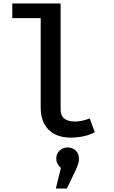

<svg xmlns="http://www.w3.org/2000/svg" viewBox="-20 -779 655 1106"><path d="M329.2 -147.7Q329.2 -111.8 351 -95.4Q372.8 -79 411.3 -79Q452.3 -79 496.9 -96.9L526.2 -16.9Q465.6 13.8 386.7 13.8Q332.8 13.8 293.8 -6.9Q254.9 -27.7 234.6 -66.4Q214.4 -105.1 214.4 -157.9V-674.4H50.8V-759H329.2ZM434.9 134.4Q434.9 149.2 430.3 164.9Q425.6 180.5 415.9 201.5L365.1 307.2H301.5L330.8 188.2Q318.5 177.9 311.3 164.4Q304.1 150.8 304.1 134.4Q304.1 107.2 323.1 88.7Q342.1 70.3 369.7 70.3Q397.4 70.3 416.2 88.5Q434.9 106.7 434.9 134.4Z"/></svg>

Font: Fira Code Fixed Medium
Style: Regular
Weight: 500
Monospace: yes
Designer: Carrois Corporate, Edenspiekermann AG, Nikita Prokopov
Foundry: Carrois Corporate, Edenspiekermann AG, Nikita Prokopov
Version: Version 5.002